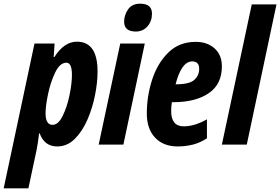

<svg xmlns="http://www.w3.org/2000/svg" viewBox="-79 -784 1519 1041"><path d="M168 -170Q168 -209 181.5 -274Q195 -339 220.5 -391.5Q246 -444 281 -444Q311 -444 311 -378Q311 -332 298 -268.5Q285 -205 261 -156Q237 -107 206 -107Q168 -107 168 -170ZM75 237 119 31Q122 15 126 -9Q130 -33 133 -61H136Q162 10 231 10Q285 10 326 -30.5Q367 -71 394.5 -134Q422 -197 436 -267Q450 -337 450 -396Q450 -558 338 -558Q269 -558 216 -475H212L217 -548H108L-59 237Z M745 -710Q745 -764 681 -764Q636 -764 615 -732.5Q594 -701 594 -667Q594 -613 657 -613Q696 -613 720.5 -641Q745 -669 745 -710ZM590 0 706 -548H573L456 0Z M1043 -34V-137Q976 -99 917 -99Q849 -99 849 -183Q849 -207 853 -230H862Q981 -230 1052.5 -278.5Q1124 -327 1124 -424Q1124 -486 1084.5 -521.5Q1045 -557 982 -557Q892 -557 833 -498.5Q774 -440 745.5 -351Q717 -262 717 -169Q717 -85 762 -37.5Q807 10 885 10Q926 10 965 0.5Q1004 -9 1043 -34ZM963 -451Q1001 -451 1001 -411Q1001 -375 974.5 -351Q948 -327 876 -327H873Q905 -451 963 -451Z M1259 0 1420 -760H1286L1124 0Z"/></svg>

Font: Noto Sans UI Condensed ExtraBold
Style: Italic
Weight: 800
Width: 3
Designer: Monotype Design Team
Foundry: Monotype Imaging Inc.
Version: 1.001